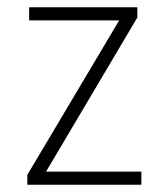

<svg xmlns="http://www.w3.org/2000/svg" viewBox="-20 -507 449 527"><path d="M55 0V-27L316 -466L319 -451H60V-487H357V-459L97 -20L93 -36H368V0Z"/></svg>

Font: Nunito Sans 10pt Condensed ExtraLight
Style: Regular
Weight: 250
Width: 3
Designer: Vernon Adams
Foundry: Vernon Adams
Version: Version 3.101;gftools[0.9.27]